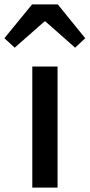

<svg xmlns="http://www.w3.org/2000/svg" viewBox="-60 -854 408 874"><path d="M87 0H202V-551H87ZM-40 -680 7 -637 142 -756H147L282 -637L328 -680L203 -834H86Z"/></svg>

Font: Noto Sans TC Medium
Style: Regular
Weight: 500
Designer: Ryoko NISHIZUKA 西塚涼子 (kana, bopomofo & ideographs); Paul D. Hunt (Latin, Greek & Cyrillic); Sandoll Communications 산돌커뮤니
Foundry: Adobe
Version: Version 2.004;hotconv 1.0.118;makeotfexe 2.5.65603